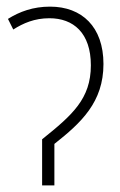

<svg xmlns="http://www.w3.org/2000/svg" viewBox="-20 -559 361 579"><path d="M131 -539C80 -539 39 -524 4 -502L20 -470C50 -489 84 -504 129 -504C201 -504 254 -460 254 -362C254 -261 198 -212 107 -139V0H144V-125C225 -189 292 -251 292 -366C292 -478 227 -539 131 -539Z"/></svg>

Font: Noto Sans Condensed ExtraLight
Style: Regular
Weight: 200
Width: 3
Designer: Monotype Design Team
Foundry: Monotype Imaging Inc.
Version: Version 2.013